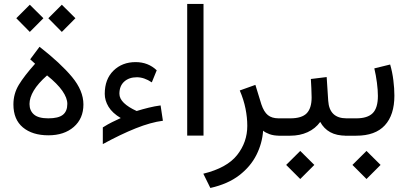

<svg xmlns="http://www.w3.org/2000/svg" viewBox="-20 -687 2064 972"><path d="M180.2 -450.2Q286.6 -367.2 344.5 -297.6Q402.3 -228 402.3 -158.2Q402.3 -86.9 353.5 -44.4Q304.7 -2 225.1 -2Q144 -2 95.9 -42Q47.9 -82 47.9 -158.2Q47.9 -212.4 75.4 -257.8Q103 -303.2 157.7 -364.3L132.8 -386.7ZM218.3 -305.2Q172.4 -264.6 150.9 -228.5Q129.4 -192.4 129.4 -160.6Q129.4 -127 151.9 -107.4Q174.3 -87.9 224.6 -87.9Q275.4 -87.9 298.1 -105.7Q320.8 -123.5 320.8 -161.1Q320.8 -190.9 295.7 -227.1Q270.5 -263.2 218.3 -305.2ZM224.6 -594.7 293 -663.1 361.8 -594.7 293 -525.4ZM62.5 -594.7 130.9 -663.1 199.7 -594.7 130.9 -525.4Z M591.3 -89.4Q548.8 -114.7 529.5 -146.5Q510.3 -178.2 510.3 -211.9Q510.3 -286.1 554.4 -329.3Q598.6 -372.6 666.5 -372.6Q730 -372.6 773.4 -331.1L748.5 -270Q710 -295.9 672.9 -295.9Q633.3 -295.9 608.9 -273.9Q584.5 -252 584.5 -212.4Q584.5 -188 607.2 -166Q629.9 -144 671.9 -125Q701.7 -134.3 732.4 -141.8Q763.2 -149.4 793 -153.3L804.7 -75.7Q743.7 -67.9 667.2 -37.4Q590.8 -6.8 500.5 42.5V-42Q527.8 -59.1 547.4 -68.6Q566.9 -78.1 591.3 -89.4Z M927.7 -667H1010.3V-0.5H927.7Z M1312 -25.4Q1307.6 38.6 1278.1 97.4Q1248.5 156.2 1191.2 200.4Q1133.8 244.6 1044.9 264.6L1009.3 192.4Q1128.9 163.1 1180.4 97.9Q1231.9 32.7 1231.9 -49.8Q1231.9 -91.8 1222.9 -137Q1213.9 -182.1 1193.8 -229L1272.9 -257.3L1303.2 -158.7Q1315.9 -120.6 1336.2 -104.2Q1356.4 -87.9 1390.6 -87.9H1409.7V0H1396Q1365.7 0 1344.5 -7.8Q1323.2 -15.6 1312 -25.4Z M1745.1 0H1733.4Q1684.1 0 1651.9 -17.8Q1619.6 -35.6 1601.1 -69.8Q1576.2 -35.6 1537.1 -17.8Q1498 0 1449.2 0H1390.1V-87.9H1449.2Q1507.8 -87.9 1532.7 -113.5Q1557.6 -139.2 1557.6 -193.8Q1557.6 -216.8 1556.2 -240.7Q1554.7 -264.6 1553.7 -287.1L1633.8 -296.9L1641.6 -176.8Q1647.5 -87.9 1734.4 -87.9H1745.1ZM1428.7 147.9 1500 77.1 1571.3 147.9 1500 219.2Z M1976.6 -203.1Q1976.6 -105 1928.2 -52.5Q1879.9 0 1783.7 0H1725.6V-87.9H1783.7Q1840.3 -87.9 1866.7 -114Q1893.1 -140.1 1893.1 -201.7Q1893.1 -230.5 1888.2 -268.3Q1883.3 -306.2 1875 -340.8L1955.1 -360.4Q1966.3 -322.3 1971.4 -280.5Q1976.6 -238.8 1976.6 -203.1ZM1764.2 147.9 1835.4 77.1 1906.7 147.9 1835.4 219.2Z"/></svg>

Font: Vazir FD-UI
Style: Regular-FD-UI
Weight: 400
Designer: Saber Rastikerdar
Foundry: Saber Rastikerdar
Version: Version 30.1.0